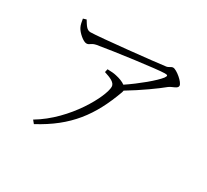

<svg xmlns="http://www.w3.org/2000/svg" viewBox="-145 -927 1289 1193"><g transform="rotate(30 500.0 -330.5)"><path d="M432 -463C476 -449 514 -434 514 -404C514 -336 392 -102 193 16L211 38C415 -71 513 -204 587 -408L590 -421C682 -476 776 -544 817 -578C839 -595 876 -599 876 -620C876 -645 810 -699 786 -699C771 -699 763 -686 745 -683C691 -675 288 -632 230 -632C202 -632 189 -659 170 -689L147 -682C151 -661 153 -642 162 -625C176 -597 220 -559 242 -559C266 -559 263 -575 302 -583C417 -603 709 -642 758 -642C779 -642 783 -638 770 -619C739 -579 652 -507 570 -452C554 -464 529 -474 500 -480C483 -484 467 -485 437 -486Z"/></g></svg>

Font: Noto Serif CJK SC Light
Style: Regular
Weight: 300
Designer: Ryoko NISHIZUKA 西塚涼子 (kana & ideographs); Frank Grießhammer (Latin, Greek & Cyrillic); Wenlong ZHANG 张文龙 (bopomofo); San
Foundry: Adobe
Version: Version 2.001;hotconv 1.1.0;makeotfexe 2.6.0